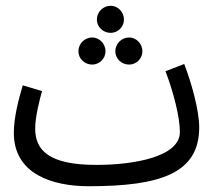

<svg xmlns="http://www.w3.org/2000/svg" viewBox="-20 -625 766 666"><path d="M364 -511C389 -511 410 -532 410 -557C410 -583 389 -605 364 -605C337 -605 316 -583 316 -557C316 -532 337 -511 364 -511ZM300 -401C325 -401 346 -422 346 -447C346 -473 325 -495 300 -495C273 -495 252 -473 252 -447C252 -422 273 -401 300 -401ZM428 -401C453 -401 474 -422 474 -447C474 -473 453 -495 428 -495C401 -495 380 -473 380 -447C380 -422 401 -401 428 -401ZM288 21C539 21 671 -25 671 -183C671 -243 644 -338 619 -403L554 -378C583 -302 604 -217 604 -167C604 -81 445 -53 314 -53C151 -53 102 -103 102 -179C102 -220 118 -282 126 -309L59 -329C44 -279 28 -217 28 -164C28 -21 162 21 288 21Z"/></svg>

Font: Noto Sans Arabic ExtCond
Style: Regular
Weight: 400
Width: 2
Designer: Monotype Design Team, Nadine Chahine, Nizar Qandah and Khaled Hosny
Foundry: Monotype Imaging Inc.
Version: Version 2.012